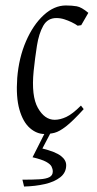

<svg xmlns="http://www.w3.org/2000/svg" viewBox="-20 -480 354 702"><path d="M143 10Q114 10 89 -12Q64 -34 51 -79.5Q38 -125 43 -195Q49 -269 75 -329Q101 -389 139.5 -424.5Q178 -460 221 -460Q243 -460 260.5 -457Q278 -454 303 -433L277 -388L264 -386Q254 -393 241.5 -399Q229 -405 215 -409.5Q201 -414 186 -414Q154 -414 138 -385.5Q122 -357 115 -312.5Q108 -268 103 -220Q94 -129 118.5 -85.5Q143 -42 180 -42Q200 -42 222.5 -52.5Q245 -63 276 -94L286 -81Q246 -37 221.5 -18Q197 1 179.5 5.5Q162 10 143 10ZM68 202 62 177Q100 177 124.5 175.5Q149 174 161 167.5Q173 161 173 147Q173 138 168.5 129Q164 120 148.5 111.5Q133 103 99 95L147 0H168L135 63Q183 75 202.5 90Q222 105 222 124Q222 151 200.5 168Q179 185 144 193Q109 201 68 202Z"/></svg>

Font: Ancizar Serif Light
Style: Italic
Weight: 300
Italic angle: -4°
Designer: Cesar Puertas, Viviana Monsalve, Julian Moncada, Julian Prieto, Jose Castro, Felipe Aragon, Mariel Hernandez, Sara Alarc
Version: Version 8.100